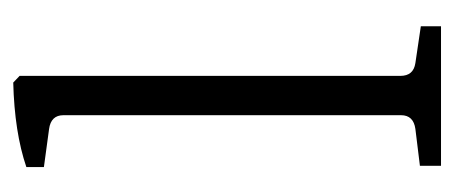

<svg xmlns="http://www.w3.org/2000/svg" viewBox="-220 -473 693 293"><g transform="rotate(-90 126.5 -326.5)"><path d="M157.2 -62Q157.2 -42 176.8 -39.1L232.9 -30.8V0H20V-32.2L76.2 -39.1Q97.2 -42 97.2 -61V-576.2Q97.2 -595.2 76.2 -598.1L18.1 -606V-632.8Q71.3 -650.9 147 -652.8L157.2 -643.1Z"/></g></svg>

Font: Yrsa-Light
Style: Regular
Weight: 300
Designer: Anna Giedrys (Yrsa+Rasa design), David Brezina (Yrsa art-direction, Rasa art-direction, design)
Foundry: Rosetta Type Foundry
Version: Version 1.001;PS 1.1;hotconv 1.0.88;makeotf.lib2.5.647800